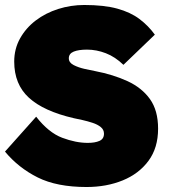

<svg xmlns="http://www.w3.org/2000/svg" viewBox="-22 -740 683 770"><path d="M325 10Q206 10 129 -28.5Q52 -67 -2 -132L123 -272Q173 -208 227.5 -187.5Q282 -167 330 -167Q359 -167 377 -175Q395 -183 395 -204Q395 -220 382 -230.5Q369 -241 349 -247.5Q329 -254 309 -258.5Q289 -263 274 -266Q153 -294 94 -348Q35 -402 35 -493Q35 -544 58.5 -586Q82 -628 121.5 -658Q161 -688 211.5 -704Q262 -720 316 -720Q395 -720 448 -705.5Q501 -691 537 -664Q573 -637 599 -601L473 -480Q440 -512 402.5 -526.5Q365 -541 327 -541Q293 -541 273.5 -533Q254 -525 254 -506Q254 -489 273.5 -479Q293 -469 318 -463.5Q343 -458 359 -455Q432 -441 489.5 -414.5Q547 -388 579.5 -342.5Q612 -297 612 -224Q612 -147 573.5 -95Q535 -43 470 -16.5Q405 10 325 10Z"/></svg>

Font: Lexend Black
Style: Regular
Weight: 900
Designer: Bonnie Shaver-Troup, Thomas Jockin
Foundry: Lexend
Version: Version 1.007; ttfautohint (v1.8.3)